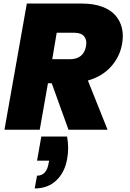

<svg xmlns="http://www.w3.org/2000/svg" viewBox="-20 -725 725 1073"><path d="M210.9 38.1H355Q366.7 105 355 164.1Q342.3 237.3 295.4 282.7Q248.5 328.1 173.8 328.1L187 256.8Q240.7 256.8 252 186L254.9 172.9H187ZM202.1 0H4.9L129.9 -705.1H439Q502.9 -705.1 550.5 -687.5Q598.1 -669.9 625 -639.2Q651.9 -608.4 661.4 -567.6Q670.9 -526.9 662.1 -479Q649.4 -407.2 600.6 -352.8Q551.8 -298.3 471.2 -274.9L581.1 0H362.8L269 -259.8H248ZM460.9 -467.8Q466.8 -502 450.2 -522Q433.6 -542 394 -542H296.9L272 -394H369.1Q447.8 -394 460.9 -467.8Z"/></svg>

Font: Poppins ExtraBold
Style: Italic
Weight: 800
Italic angle: -10°
Designer: Ninad Kale (Devanagari), Jonny Pinhorn (Latin)
Foundry: Indian Type Foundry
Version: Version 3.200;PS 1.000;hotconv 16.6.54;makeotf.lib2.5.65590